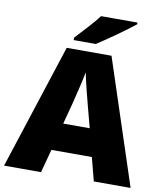

<svg xmlns="http://www.w3.org/2000/svg" viewBox="-98 -1006 922 1085"><g transform="rotate(10 363.0 -463.5)"><path d="M602 -917V-927H393C360 -882 298 -818 264 -781V-767H391C445 -801 555 -879 602 -917ZM515 0H726L490 -717H233L0 0H212L248 -134H480ZM409 -409 440 -292H288L319 -409C331 -456 354 -550 363 -599C372 -550 399 -447 409 -409Z"/></g></svg>

Font: Noto Sans Canadian Aboriginal Black
Style: Regular
Weight: 900
Designer: Monotype Design Team, Typotheque's Kevin King
Foundry: Monotype Imaging Inc.
Version: Version 2.004